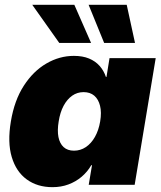

<svg xmlns="http://www.w3.org/2000/svg" viewBox="-20 -772 672 802"><path d="M199.2 9.8Q136.2 9.8 91.8 -22.5Q47.4 -54.7 29.1 -116Q10.7 -177.2 25.4 -264.6Q40 -353 79.6 -414.1Q119.1 -475.1 173.8 -506.8Q228.5 -538.6 288.6 -538.6Q325.2 -538.6 351.8 -527.6Q378.4 -516.6 396 -496.8Q413.6 -477.1 422.4 -450.7H424.8L437.5 -529.3H630.4L542.5 0H350.6L364.3 -82H361.3Q345.2 -54.2 321 -33.7Q296.9 -13.2 266.1 -1.7Q235.4 9.8 199.2 9.8ZM289.1 -142.6Q315.9 -142.6 338.4 -157.5Q360.8 -172.4 376.5 -200Q392.1 -227.5 398.4 -264.6Q404.8 -302.7 397.9 -330.1Q391.1 -357.4 373.8 -372.3Q356.4 -387.2 329.1 -387.2Q302.7 -387.2 281.5 -372.3Q260.3 -357.4 245.6 -330.1Q231 -302.7 225.1 -264.6Q218.8 -227.1 224.1 -199.7Q229.5 -172.4 245.8 -157.5Q262.2 -142.6 289.1 -142.6ZM415 -592.8 350.1 -752H509.3L543.9 -592.8ZM227.5 -592.8 114.7 -752H290.5L360.4 -592.8Z"/></svg>

Font: Inter 24pt Black
Style: Italic
Weight: 900
Italic angle: -9.3988°
Designer: Rasmus Andersson
Foundry: rsms
Version: Version 4.001;git-66647c0bb